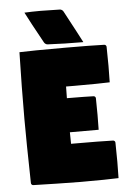

<svg xmlns="http://www.w3.org/2000/svg" viewBox="-54 -799 551 842"><g transform="rotate(-5 221.5 -377.5)"><path d="M44.9 -293Q44.9 -429.7 48.8 -585.9Q95.2 -588.1 251.5 -588.1Q362.1 -588.1 421.9 -585.9Q425.8 -585.9 428.7 -583Q431.6 -580.1 431.6 -576.2Q432.6 -516.6 432.6 -491.7Q432.6 -453.4 431.6 -419.9Q390.4 -418 276.4 -418Q255.9 -418 239.3 -418.2Q238.8 -384.5 238.5 -366.9Q325.9 -366.5 355.5 -365.2Q359.4 -365.2 362.3 -362.3Q365.2 -359.4 365.2 -355.5Q366 -315.4 366 -282Q366 -252 365.2 -216.8H238.5Q238.8 -199.7 239.3 -166H251Q370.6 -166 423.8 -164.1Q427.7 -164.1 430.7 -161.1Q433.6 -158.2 433.6 -154.3Q434.6 -94.7 434.6 -69.8Q434.6 -31.5 433.6 2Q387.2 4.2 266.1 4.2Q241.9 4.2 163.2 2.6Q84.5 1 58.6 0Q54.7 0 51.8 -2.9Q48.8 -5.9 48.8 -9.8Q44.9 -193.4 44.9 -293ZM85.7 -756.8Q120.1 -758.5 157 -758.5Q189.5 -758.5 241.9 -756.8Q245.8 -756.8 250.2 -754Q254.6 -751.2 256.8 -747.1Q265.6 -730.2 280.9 -701.9Q296.1 -673.6 308.3 -650.6Q320.6 -627.7 331.8 -605.5Q249.8 -605.5 174.6 -609.4Q170.4 -609.6 166.1 -612.4Q161.9 -615.2 159.7 -619.1Q106.4 -715.3 85.7 -756.8Z"/></g></svg>

Font: Digitalt
Style: Medium
Weight: 500
Designer: gluk
Foundry: gluk
Version: Version 0.60